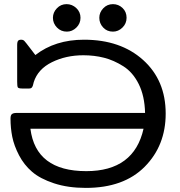

<svg xmlns="http://www.w3.org/2000/svg" viewBox="-20 -897 871 928"><path d="M30.8 -324.2Q30.8 -340.3 37.8 -345.7Q44.9 -351.1 59.1 -351.1H681.2Q679.2 -433.1 650.6 -490.5Q622.1 -547.9 575.9 -576.9Q529.8 -606 482.9 -617.9Q436 -629.9 382.8 -629.9Q298.8 -629.9 231 -596.4Q163.1 -563 143.1 -500Q142.1 -496.1 140.6 -490Q139.2 -483.9 138.2 -481.4Q137.2 -479 135 -475.6Q132.8 -472.2 129.4 -470.7Q126 -469.2 120.1 -469.2H90.8H87.9Q68.8 -469.2 65.9 -475.1Q63 -481 63 -502.9V-680.2Q63 -700.2 71.8 -703.1Q75.7 -705.1 82 -705.1Q91.8 -705.1 97.4 -699.5Q103 -693.8 127.9 -661.1Q142.1 -643.1 150.9 -630.9Q246.1 -705.1 386.2 -705.1Q563 -705.1 671.9 -606.9Q780.8 -508.8 780.8 -348.1Q780.8 -193.4 679.4 -91.1Q578.1 11.2 395 11.2Q308.1 11.2 241 -11Q173.8 -33.2 135 -66.7Q96.2 -100.1 72 -146.5Q47.9 -192.9 39.3 -235.6Q30.8 -278.3 30.8 -324.2ZM127 -274.9Q152.8 -69.8 397 -69.8Q627.9 -69.8 673.8 -274.9ZM235.8 -811Q235.8 -836.9 254.9 -856.9Q273.9 -877 301.8 -877Q328.6 -877 348.9 -857.9Q369.1 -838.9 369.1 -811Q369.1 -783.2 349.1 -763.7Q329.1 -744.1 303.2 -744.1Q274.4 -744.1 255.1 -764.2Q235.8 -784.2 235.8 -811ZM460 -811Q460 -836.9 479 -856.9Q498 -877 525.9 -877Q552.7 -877 572.3 -858.4Q591.8 -839.8 591.8 -811Q591.8 -783.2 571.8 -763.7Q551.8 -744.1 525.9 -744.1Q497.1 -744.1 478.5 -764.2Q460 -784.2 460 -811Z"/></svg>

Font: CMU Concrete
Style: Bold
Weight: 700
Version: Version 0.7.0